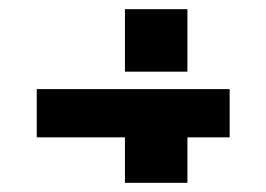

<svg xmlns="http://www.w3.org/2000/svg" viewBox="-20 -607 580 418"><path d="M60 -308V-413H480V-308ZM252 -451V-587H388V-451ZM252 -209V-345H388V-209Z"/></svg>

Font: Manrope ExtraLight ExtraBold
Style: Regular
Weight: 800
Version: Version 4.504